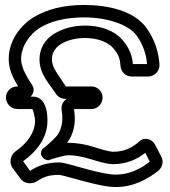

<svg xmlns="http://www.w3.org/2000/svg" viewBox="-20 -712 684 773"><path d="M176 -67C198 -75 239 -87 257 -87C283 -87 314 -81 349 -70C388 -58 415 -51 435 -51C492 -51 536 -73 565 -97L583 -61C547 -33 502 -9 446 -9C422 -9 378 -17 322 -33C264 -49 235 -58 218 -58C165 -58 130 -43 101 -24L73 -63C125 -100 171 -155 171 -225C171 -237 173 -323 112 -323H103C116 -335 120 -355 109 -370C93 -394 81 -417 75 -430C68 -449 65 -462 65 -475C65 -525 99 -575 142 -601C184 -626 242 -642 319 -642C408 -642 496 -615 530 -569C558 -530 569 -491 572 -454H515C512 -488 502 -517 474 -550C439 -591 382 -609 323 -609C277 -609 234 -598 198 -576C160 -553 139 -516 139 -473C139 -411 183 -370 204 -336C214 -320 228 -314 244 -314H248C233 -302 224 -288 229 -262C236 -222 225 -182 206 -162C189 -144 169 -126 151 -112C133 -88 158 -66 176 -67ZM323 -559C372 -559 415 -543 436 -518C459 -491 463 -473 465 -449C466 -424 484 -404 510 -404H576C602 -404 624 -426 622 -453C619 -499 605 -550 570 -599C520 -669 414 -692 319 -692C234 -692 168 -674 116 -643C61 -609 15 -547 15 -475C15 -432 33 -397 53 -364H49C24 -364 4 -344 4 -319C4 -294 25 -273 50 -273H110C115 -266 121 -238 121 -225C121 -178 88 -134 43 -103C23 -89 14 -57 32 -34L63 8C78 28 108 31 128 18C153 2 173 -8 218 -8C222 -8 255 0 308 15C366 31 412 41 446 41C519 41 576 8 618 -25C632 -37 641 -60 629 -82L604 -130C593 -152 562 -162 541 -143C516 -120 484 -101 435 -101C427 -101 402 -106 365 -118C326 -131 289 -137 257 -137H250C277 -172 287 -218 278 -273H348C373 -273 393 -294 393 -319C393 -344 373 -364 348 -364H246H245C218 -407 189 -438 189 -473C189 -534 261 -559 323 -559Z"/></svg>

Font: DIN Rundschrift
Style: MittelKont
Weight: 400
Version: Version 1.027